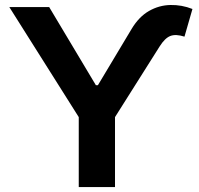

<svg xmlns="http://www.w3.org/2000/svg" viewBox="-20 -756 804 776"><path d="M362.8 -395V-411.6H380.4V-395ZM17.6 -727.5H178.7L371.6 -404.8L511.7 -638.7Q541.5 -688.5 582.3 -711.7Q623 -734.9 668.7 -735.8Q714.4 -736.8 757.8 -719.7L725.6 -607.9Q690.4 -619.1 668.5 -610.6Q646.5 -602.1 625.5 -568.8L444.8 -282.7V0H298.3V-282.7Z"/></svg>

Font: Inter 28pt
Style: Bold
Weight: 700
Designer: Rasmus Andersson
Foundry: rsms
Version: Version 4.001;git-66647c0bb